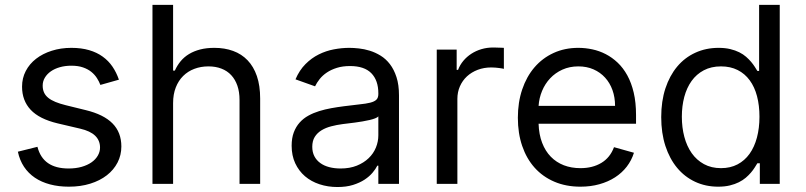

<svg xmlns="http://www.w3.org/2000/svg" viewBox="-20 -747 3276 780"><path d="M387.8 -402Q382.5 -416.2 373.6 -430Q364.7 -443.9 350.9 -455.1Q337 -466.3 317.1 -473.2Q297.2 -480.1 269.9 -480.1Q245 -480.1 223.5 -474.1Q202.1 -468 186.6 -457.2Q171.2 -446.4 162.3 -431.6Q153.4 -416.9 153.4 -399.1Q153.4 -383.5 158.9 -371.3Q164.4 -359 176 -349.6Q187.5 -340.2 205.3 -332.9Q223 -325.6 247.2 -319.6L328.1 -299.7Q401.3 -282 437.1 -245.6Q473 -209.2 473 -152Q473 -116.8 457.6 -86.8Q442.1 -56.8 414.1 -35Q386 -13.1 346.8 -0.9Q307.5 11.4 259.9 11.4Q218 11.4 183.2 2.1Q148.4 -7.1 121.8 -25Q95.2 -43 77.6 -69.4Q60 -95.9 52.6 -130.7L132.1 -150.6Q143.5 -106.2 175.1 -84.3Q206.7 -62.5 258.5 -62.5Q288 -62.5 311.6 -69.2Q335.2 -76 351.7 -87.5Q368.3 -99.1 377.3 -114.7Q386.4 -130.3 386.4 -147.7Q386.4 -176.1 366.7 -195.5Q346.9 -214.8 305.4 -224.4L214.5 -245.7Q139.6 -263.5 104.6 -301Q69.6 -338.4 69.6 -394.9Q69.6 -429.7 84.7 -458.6Q99.8 -487.6 126.6 -508.3Q153.4 -529.1 190.2 -540.8Q226.9 -552.6 269.9 -552.6Q310.4 -552.6 342 -543.3Q373.6 -534.1 397.2 -517Q420.8 -500 437 -476.2Q453.1 -452.4 463.1 -423.3Z M683.2 0H599.4V-727.3H683.2V-460.2H690.3Q699.9 -481.5 714.1 -498.6Q728.3 -515.6 748 -527.5Q767.8 -539.4 793.1 -546Q818.5 -552.6 850.9 -552.6Q892.8 -552.6 927 -540.1Q961.3 -527.7 985.8 -502.1Q1010.3 -476.6 1023.6 -437.9Q1036.9 -399.1 1036.9 -346.6V0H953.1V-340.9Q953.1 -373.6 944.4 -398.8Q935.7 -424 919.4 -441.6Q903.1 -459.2 879.6 -468.2Q856.2 -477.3 826.7 -477.3Q795.8 -477.3 769.5 -467.3Q743.3 -457.4 724.1 -438.4Q704.9 -419.4 694.1 -391.7Q683.2 -364 683.2 -328.1Z M1350.9 12.8Q1312.1 12.8 1278.1 1.6Q1244 -9.6 1218.9 -31.1Q1193.9 -52.6 1179.3 -83.8Q1164.8 -115.1 1164.8 -154.8Q1164.8 -186.1 1173.5 -209.2Q1182.2 -232.2 1197.3 -249.1Q1212.4 -266 1232.8 -277.2Q1253.2 -288.4 1276.6 -295.6Q1300.1 -302.9 1325.6 -307.5Q1351.2 -312.1 1376.4 -315.3Q1413.7 -320.3 1440.3 -323Q1467 -325.6 1484 -329.9Q1501.1 -334.2 1509.1 -342Q1517 -349.8 1517 -365.1V-367.9Q1517 -420.5 1488.5 -449.6Q1459.9 -478.7 1402 -478.7Q1372.2 -478.7 1348.7 -471.4Q1325.3 -464.1 1307.9 -452.4Q1290.5 -440.7 1278.8 -426Q1267 -411.2 1259.9 -396.3L1180.4 -424.7Q1196.4 -462 1221.1 -486.7Q1245.7 -511.4 1275 -525.9Q1304.3 -540.5 1336.3 -546.5Q1368.3 -552.6 1399.1 -552.6Q1416.5 -552.6 1438.2 -550.2Q1459.9 -547.9 1482.2 -541Q1504.6 -534.1 1526.1 -521Q1547.6 -507.8 1564.1 -486.3Q1580.6 -464.8 1590.7 -433.8Q1600.9 -402.7 1600.9 -359.4V0H1517V-73.9H1512.8Q1506.4 -60.7 1493.6 -45.5Q1480.8 -30.2 1461.1 -17.2Q1441.4 -4.3 1414.1 4.3Q1386.7 12.8 1350.9 12.8ZM1363.6 -62.5Q1400.9 -62.5 1429.5 -74Q1458.1 -85.6 1477.6 -104.4Q1497.2 -123.2 1507.1 -147.5Q1517 -171.9 1517 -197.4V-274.1Q1513.5 -269.9 1503.9 -266.2Q1494.3 -262.4 1481.2 -259.4Q1468 -256.4 1452.6 -253.7Q1437.1 -251.1 1422.2 -249.1Q1407.3 -247.2 1394.2 -245.6Q1381 -244 1372.2 -242.9Q1347.7 -239.7 1325.3 -233.8Q1302.9 -228 1285.9 -217.5Q1268.8 -207 1258.7 -190.9Q1248.6 -174.7 1248.6 -150.6Q1248.6 -128.9 1257.1 -112.4Q1265.6 -95.9 1281.1 -84.7Q1296.5 -73.5 1317.6 -68Q1338.8 -62.5 1363.6 -62.5Z M1754.3 -545.5H1835.2V-463.1H1840.9Q1848.4 -483.3 1862.4 -500Q1876.4 -516.7 1895.1 -528.8Q1913.7 -540.8 1936.1 -547.4Q1958.5 -554 1983 -554Q1987.6 -554 1993.8 -553.8Q2000 -553.6 2006 -553.4Q2012.1 -553.3 2017.8 -553.1Q2023.4 -552.9 2027 -552.6V-467.3Q2024.9 -468 2019.7 -468.9Q2014.6 -469.8 2007.6 -470.7Q2000.7 -471.6 1992.5 -472.3Q1984.4 -473 1975.9 -473Q1946 -473 1920.8 -463.4Q1895.6 -453.8 1877.1 -436.8Q1858.7 -419.7 1848.4 -396.3Q1838.1 -372.9 1838.1 -345.2V0H1754.3Z M2338.1 11.4Q2279.1 11.4 2231.9 -8.9Q2184.7 -29.1 2151.8 -65.9Q2119 -102.6 2101.4 -154.1Q2083.8 -205.6 2083.8 -268.5Q2083.8 -331.3 2101.4 -383.5Q2119 -435.7 2151.3 -473.4Q2183.6 -511 2228.9 -531.8Q2274.1 -552.6 2329.5 -552.6Q2358 -552.6 2386.4 -546.5Q2414.8 -540.5 2440.9 -527Q2467 -513.5 2489.3 -492.4Q2511.7 -471.2 2528.4 -440.9Q2545.1 -410.5 2554.5 -370.6Q2563.9 -330.6 2563.9 -279.8V-244.3H2168Q2169.4 -200.6 2182.4 -166.9Q2195.3 -133.2 2217.7 -110.3Q2240.1 -87.4 2270.6 -75.6Q2301.1 -63.9 2338.1 -63.9Q2387.4 -63.9 2422.9 -85.2Q2458.5 -106.5 2474.4 -149.1L2555.4 -126.4Q2545.8 -95.5 2526.3 -70.1Q2506.7 -44.7 2478.7 -26.6Q2450.6 -8.5 2415.1 1.4Q2379.6 11.4 2338.1 11.4ZM2478.7 -316.8Q2478.7 -351.6 2468.2 -380.9Q2457.7 -410.2 2438.2 -431.6Q2418.7 -453.1 2391.2 -465.2Q2363.6 -477.3 2329.5 -477.3Q2293.7 -477.3 2264.7 -464.1Q2235.8 -451 2215 -428.8Q2194.2 -406.6 2182.2 -377.7Q2170.1 -348.7 2168 -316.8Z M2897.7 11.4Q2846.6 11.4 2804 -8.5Q2761.4 -28.4 2730.8 -65.2Q2700.3 -101.9 2683.2 -154.1Q2666.2 -206.3 2666.2 -271.3Q2666.2 -335.9 2683.2 -387.8Q2700.3 -439.6 2731 -476.4Q2761.7 -513.1 2804.7 -532.8Q2847.7 -552.6 2899.1 -552.6Q2925.8 -552.6 2946.6 -547.6Q2967.3 -542.6 2983.3 -534.6Q2999.3 -526.6 3011 -516.3Q3022.7 -506 3031.4 -495.7Q3040.1 -485.4 3046.2 -475.7Q3052.2 -465.9 3056.8 -458.8H3063.9V-727.3H3147.7V0H3066.8V-83.8H3056.8Q3052.2 -76.3 3046 -66.4Q3039.8 -56.5 3030.7 -45.8Q3021.7 -35.2 3009.8 -25Q2997.9 -14.9 2981.7 -6.7Q2965.6 1.4 2944.8 6.4Q2924 11.4 2897.7 11.4ZM2909.1 -63.9Q2947.1 -63.9 2976.2 -79.2Q3005.3 -94.5 3025 -122Q3044.7 -149.5 3055 -188Q3065.3 -226.6 3065.3 -272.7Q3065.3 -318.5 3055.4 -356.2Q3045.5 -393.8 3025.7 -420.8Q3006 -447.8 2976.7 -462.5Q2947.4 -477.3 2909.1 -477.3Q2869.3 -477.3 2839.3 -461.5Q2809.3 -445.7 2789.6 -418.1Q2769.9 -390.6 2759.9 -353.3Q2750 -316.1 2750 -272.7Q2750 -229 2760.1 -191.1Q2770.2 -153.1 2790.1 -124.8Q2810 -96.6 2839.8 -80.3Q2869.7 -63.9 2909.1 -63.9Z"/></svg>

Font: Fast_Sans-Dotted
Style: Regular
Weight: 400
Version: Version 3.018